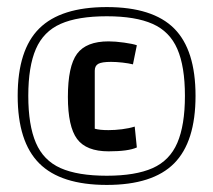

<svg xmlns="http://www.w3.org/2000/svg" viewBox="-20 -702 603 543"><path d="M282 -179Q152 -179 91 -240Q30 -301 30 -431Q30 -561 91 -621.5Q152 -682 282 -682Q412 -682 472.5 -621.5Q533 -561 533 -431Q533 -301 472.5 -240Q412 -179 282 -179ZM287 -274Q224 -274 198 -309Q172 -344 172 -428Q172 -515 198 -550Q224 -585 287 -585Q306 -585 331 -581.5Q356 -578 367 -574L356 -520Q344 -523 326.5 -525Q309 -527 294 -527Q268 -527 258 -521.5Q248 -516 248 -502V-338Q255 -336 264.5 -335Q274 -334 287 -334Q305 -334 325 -336.5Q345 -339 361 -344L367 -285Q343 -274 287 -274ZM282 -205Q363 -205 411.5 -226.5Q460 -248 481.5 -298Q503 -348 503 -431Q503 -514 481.5 -563.5Q460 -613 411.5 -634.5Q363 -656 282 -656Q200 -656 151.5 -634.5Q103 -613 81.5 -563.5Q60 -514 60 -431Q60 -348 81.5 -298Q103 -248 151.5 -226.5Q200 -205 282 -205Z"/></svg>

Font: Changa ExtraLight ExtraLight
Style: Regular
Weight: 250
Version: Version 3.002; ttfautohint (v1.8.2)